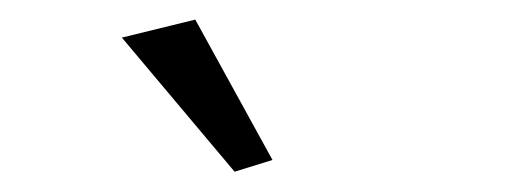

<svg xmlns="http://www.w3.org/2000/svg" viewBox="-20 -550 510 193"><path d="M215.8 -377.4 102.5 -512.2 176.3 -530.3 253.9 -389.2Z"/></svg>

Font: Lateef
Style: Regular
Weight: 400
Designer: SIL International
Foundry: SIL International
Version: Version 4.200